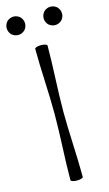

<svg xmlns="http://www.w3.org/2000/svg" viewBox="-203 -1067 641 1129"><g transform="rotate(-15 117.5 -502.0)"><path d="M61 -960C61 -975 55 -989 45 -1000C34 -1010 20 -1016 5 -1016C-10 -1016 -24 -1010 -35 -1000C-45 -989 -51 -975 -51 -960C-51 -945 -45 -931 -35 -920C-24 -910 -10 -904 5 -904C20 -904 34 -910 45 -920C55 -931 61 -945 61 -960ZM286 -960C286 -975 280 -989 270 -1000C259 -1010 245 -1016 230 -1016C215 -1016 201 -1010 190 -1000C180 -989 174 -975 174 -960C174 -945 180 -931 190 -920C201 -910 215 -904 230 -904C245 -904 259 -910 270 -920C280 -931 286 -945 286 -960ZM80 -800C80 -667 91 -533 91 -400C91 -267 80 -133 80 0C80 6 97 12 117 12C138 12 155 6 155 0C155 -133 144 -267 144 -400C144 -533 155 -667 155 -800C155 -806 138 -812 117 -812C97 -812 80 -806 80 -800Z"/></g></svg>

Font: Nupuram Light
Style: Regular
Weight: 300
Designer: Santhosh Thottingal (santhosh.thottingal@gmail.com)
Foundry: SMC
Version: Version 1.000